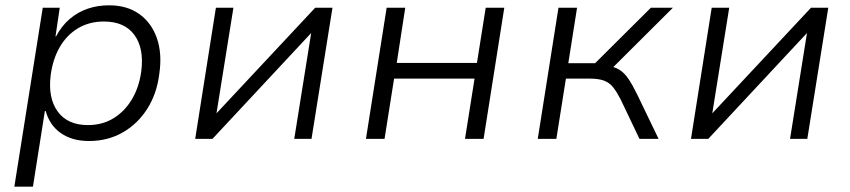

<svg xmlns="http://www.w3.org/2000/svg" viewBox="-20 -523 3202 723"><path d="M34 180 141 -494H205L189 -386H191Q213 -427 243.5 -452.5Q274 -478 311 -490.5Q348 -503 391 -503Q458 -503 504 -470.5Q550 -438 570.5 -380Q591 -322 580 -246Q571 -171 535 -114Q499 -57 442.5 -24.5Q386 8 315 8Q252 8 209.5 -21.5Q167 -51 152 -105H149L104 180ZM311 -52Q366 -52 408 -78Q450 -104 477 -149.5Q504 -195 512 -255Q523 -341 486 -391.5Q449 -442 371 -442Q317 -442 274.5 -417Q232 -392 205.5 -346.5Q179 -301 171 -241Q160 -155 197 -103.5Q234 -52 311 -52Z M715 0 793 -494H859L795 -95H794L1167 -494H1232L1153 0H1088L1152 -400H1153L780 0Z M1358 0 1436 -494H1506L1474 -286H1776L1809 -494H1879L1801 0H1731L1767 -227H1464L1428 0Z M2005 0 2083 -494H2153L2120 -285H2221L2431 -494H2514L2276 -257L2260 -276Q2292 -273 2311.5 -261Q2331 -249 2346.5 -226Q2362 -203 2380 -166L2460 0H2388L2317 -149Q2303 -176 2289.5 -193.5Q2276 -211 2255.5 -219Q2235 -227 2200 -227H2111L2075 0Z M2582 0 2660 -494H2726L2662 -95H2661L3034 -494H3099L3020 0H2955L3019 -400H3020L2647 0Z"/></svg>

Font: Nunito Sans 7pt Light
Style: Italic
Weight: 300
Italic angle: -9°
Designer: Vernon Adams
Foundry: Vernon Adams
Version: Version 3.101;gftools[0.9.27]